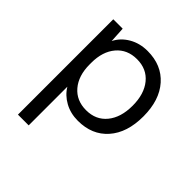

<svg xmlns="http://www.w3.org/2000/svg" viewBox="-191 -656 1011 1011"><g transform="rotate(45 315.0 -150.0)"><path d="M339 -510Q444 -510 505.5 -440.5Q567 -371 567 -250Q567 -129 505.5 -59.5Q444 10 339 10Q284 10 240.5 -14Q197 -38 173 -78V210H93V-500H163L168 -413Q190 -457 235.5 -483.5Q281 -510 339 -510ZM330 -60Q403 -60 445 -111.5Q487 -163 487 -250Q487 -337 445 -388.5Q403 -440 330 -440Q258 -440 215.5 -390Q173 -340 173 -256V-244Q173 -160 215.5 -110Q258 -60 330 -60Z"/></g></svg>

Font: Work Sans
Style: Regular
Weight: 400
Designer: Wei Huang
Foundry: Wei Huang
Version: Version 1.032;PS 001.032;hotconv 1.0.70;makeotf.lib2.5.58329